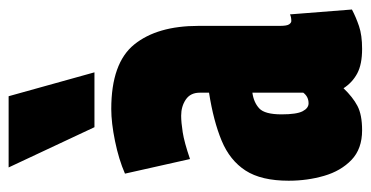

<svg xmlns="http://www.w3.org/2000/svg" viewBox="-222 -606 839 434"><g transform="rotate(-90 197.0 -389.5)"><path d="M5 -156Q5 -218 28 -253.5Q51 -289 95.5 -307.5Q140 -326 204 -336V-357Q204 -378 188.5 -388.5Q173 -399 152 -399Q137 -399 114.5 -395.5Q92 -392 54 -379L21 -526Q53 -540 94.5 -548.5Q136 -557 167 -557Q271 -557 313 -505Q355 -453 355 -360V-176Q355 -160 358.5 -155Q362 -150 366 -150Q375 -150 381 -153L392 -13Q375 -4 354.5 3Q334 10 303 10Q268 10 247.5 -1Q227 -12 214 -32Q194 -11 174 -0.5Q154 10 119 10Q77 10 52 -14Q27 -38 16 -76Q5 -114 5 -156ZM155 -172Q155 -138 162 -124.5Q169 -111 180 -111Q195 -111 204 -123V-238Q182 -235 168.5 -222.5Q155 -210 155 -172ZM126 -595 35 -789H196L250 -595Z"/></g></svg>

Font: Georama ExtraCondensed ExtraBold
Style: Regular
Weight: 800
Width: 2
Designer: Jean-Baptiste Levee
Foundry: Production Type
Version: Version 1.000